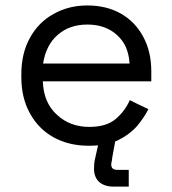

<svg xmlns="http://www.w3.org/2000/svg" viewBox="-20 -523 632 707"><path d="M306.6 13.7Q233.4 13.7 176.8 -17.6Q121.1 -48.8 89.8 -106.4Q58.6 -163.1 58.6 -238.3Q58.6 -242.2 58.6 -250Q58.6 -326.2 89.8 -382.8Q121.1 -440.4 175.8 -470.7Q231.4 -502.9 301.8 -502.9Q371.1 -502.9 423.8 -473.6Q476.6 -444.3 506.8 -388.7Q537.1 -334 537.1 -259.8Q537.1 -248 537.1 -223.6Q437.5 -223.6 137.7 -223.6Q140.6 -144.5 189.5 -100.6Q237.3 -55.7 308.6 -55.7Q372.1 -55.7 406.2 -85Q440.4 -114.3 458 -154.3Q480.5 -142.6 526.4 -121.1Q510.7 -89.8 484.4 -58.6Q458 -28.3 415 -6.8Q373 13.7 306.6 13.7ZM138.7 -289.1Q218.8 -289.1 457 -289.1Q453.1 -357.4 410.2 -394.5Q368.2 -432.6 301.8 -432.6Q235.4 -432.6 192.4 -394.5Q149.4 -357.4 138.7 -289.1ZM397.5 164.1Q365.2 164.1 345.7 147.5Q326.2 129.9 326.2 98.6Q326.2 85 328.1 70.3Q331.1 54.7 335 39.1Q338.9 21.5 346.7 -13.7Q361.3 -13.7 406.2 -13.7Q403.3 3.9 393.6 55.7Q392.6 65.4 391.6 70.3Q389.6 76.2 389.6 83Q389.6 102.5 412.1 102.5Q425.8 102.5 454.1 102.5Q454.1 118.2 454.1 164.1Q439.5 164.1 397.5 164.1Z"/></svg>

Font: Kadena Space Grotesk
Style: Regular
Weight: 400
Designer: Florian Karsten
Version: Version 2.000